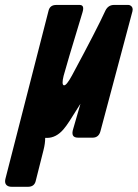

<svg xmlns="http://www.w3.org/2000/svg" viewBox="-60 -547 547 763"><path d="M162.6 -527.3Q162.6 -527.3 257.3 -527.3Q276.4 -526.9 268.1 -499Q267.1 -496.1 266.1 -492.2Q201.7 -280.3 192.9 -246.1Q184.1 -210.4 193.8 -208Q203.6 -205.6 226.1 -247.1Q326.7 -434.1 358.9 -504.9Q369.6 -526.4 391.1 -527.3H450.7Q454.6 -527.3 458.5 -524.9Q470.2 -518.1 466.3 -502L339.4 -26.4Q333 -1 310.1 0H249.5Q219.7 0 231 -35.2L259.8 -134.8L215.3 -64.5Q203.6 -46.4 192.4 -33.2Q163.1 1 126.5 1H119.6Q119.6 23.4 112.8 49.8L81.5 173.8Q75.7 194.8 52.2 195.3H-13.2Q-19.5 195.3 -24.9 193.8Q-43.9 187.5 -38.6 164.1L133.3 -505.9Q139.2 -526.9 162.6 -527.3Z"/></svg>

Font: Allan
Style: Bold
Weight: 500
Italic angle: -14.3°
Version: Version 1.002